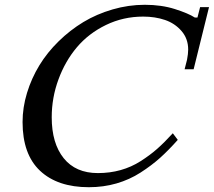

<svg xmlns="http://www.w3.org/2000/svg" viewBox="-20 -780 902 810"><path d="M730 -189.9Q690.9 -146 655.3 -114Q619.6 -82 573 -52Q526.4 -22 471.4 -6.1Q416.5 9.8 355 9.8Q222.7 9.8 148.9 -59.6Q75.2 -128.9 75.2 -265.1Q75.2 -326.7 94 -388.2Q112.8 -449.7 146 -504.2Q179.2 -558.6 227.3 -605.7Q275.4 -652.8 331.5 -686.8Q387.7 -720.7 454.8 -740.2Q522 -759.8 590.8 -759.8Q661.1 -759.8 718 -741.7Q774.9 -723.6 801.8 -706.1H813L824.2 -750H861.8L796.9 -487.8H758.8L769 -527.8Q773.9 -553.2 773.9 -570.8Q773.9 -616.7 745.8 -649.2Q717.8 -681.6 676 -695.8Q634.3 -710 584 -710Q500 -710 427 -674.6Q354 -639.2 304.4 -580.6Q254.9 -522 226.6 -444.8Q198.2 -367.7 198.2 -285.2Q198.2 -175.3 248.8 -112.5Q299.3 -49.8 393.1 -49.8Q443.8 -49.8 489 -62.5Q534.2 -75.2 573.2 -100.1Q612.3 -125 643.1 -152.1Q673.8 -179.2 709 -217.8Z"/></svg>

Font: Happy Times at the IKOB New Game Plus Edition
Style: Italic
Weight: 400
Italic angle: -16°
Designer: Lucas Le Bihan
Foundry: Lucas Le Bihan
Version: Version 1.000;PS 1.0;hotconv 1.0.88;makeotf.lib2.5.647800